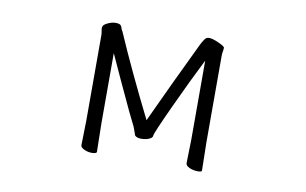

<svg xmlns="http://www.w3.org/2000/svg" viewBox="-58 -588 1116 700"><g transform="rotate(10 500.0 -238.5)"><path d="M526 -96Q526 -88 513.5 -82.5Q501 -77 484 -77Q474 -77 467.5 -80Q461 -83 460 -87Q450 -117 446 -123L424 -168Q376 -270 332 -367V-106L334 -1Q334 1 329.5 3Q325 5 317 5Q301 5 287.5 -1.5Q274 -8 274 -16L276 -106V-422Q276 -431 274.5 -438Q273 -445 273 -450L274 -455Q275 -462 290.5 -469.5Q306 -477 321 -477Q330 -477 336 -474Q341 -471 343.5 -462.5Q346 -454 349 -451Q408 -315 492 -147Q558 -290 637 -454Q644 -467 649.5 -474.5Q655 -482 665 -482Q678 -482 701 -471.5Q724 -461 724 -456Q724 -449 722.5 -441.5Q721 -434 721 -425V-106L723 -1Q723 4 708 4Q691 4 677 -2.5Q663 -9 663 -18L665 -106V-398Q625 -319 575.5 -212Q526 -105 526 -96Z"/></g></svg>

Font: JyunsaiKaai Light
Style: Regular
Weight: 300
Designer: Fontworks Inc.
Version: Version 0.030;April 7, 2024;FontCreator 14.0.0.2901 64-bit